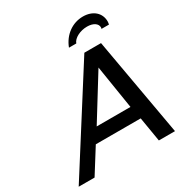

<svg xmlns="http://www.w3.org/2000/svg" viewBox="-210 -1077 1156 1226"><g transform="rotate(-30 368.0 -464.0)"><path d="M698 -800C700 -809 701 -817 701 -822C701 -885 652 -928 579 -928C501 -928 433 -879 403 -800H457C468 -833 518 -859 570 -859C615 -859 645 -839 645 -810C645 -807 644 -803 643 -800ZM723 0 595 -723H472L13 0H130L243 -180H574L604 0ZM554 -276H305L503 -596Z"/></g></svg>

Font: Perun Medium Italic
Style: Regular
Weight: 500
Italic angle: -12°
Foundry: Copyright (c) Stefan Peev, Context Ltd, 2016
Version: Version 1.026